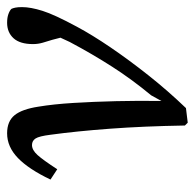

<svg xmlns="http://www.w3.org/2000/svg" viewBox="-24 -515 548 540"><g transform="rotate(-90 250.0 -245.0)"><path d="M167 1Q165 -115 158 -209.5Q151 -304 141 -377Q137 -409 130.5 -419Q124 -429 112 -429Q98 -429 84 -413.5Q70 -398 44 -358L15 -377Q44 -438 75.5 -468.5Q107 -499 145 -499Q179 -499 196 -478Q213 -457 220 -411Q227 -369 230.5 -312.5Q234 -256 235.5 -192Q237 -128 236 -65L252 -94Q296 -147 332 -203Q368 -259 402 -323Q405 -330 408 -336Q411 -342 414 -349L408 -372Q404 -385 400 -398.5Q396 -412 396 -426Q396 -463 412.5 -481Q429 -499 456 -499Q470 -499 480 -495.5Q490 -492 495 -487Q497 -483 498.5 -476Q500 -469 500 -457Q500 -433 489.5 -399.5Q479 -366 445 -303Q422 -260 387 -208.5Q352 -157 308.5 -102Q265 -47 216 4L175 9Z"/></g></svg>

Font: Source Serif 4 SmText
Style: Italic
Weight: 400
Italic angle: -12°
Designer: Frank Grießhammer
Foundry: Adobe
Version: Version 4.005;hotconv 1.1.0;makeotfexe 2.6.0